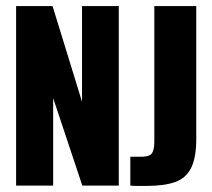

<svg xmlns="http://www.w3.org/2000/svg" viewBox="-20 -611 698 632"><path d="M33 0V-591H153L250 -276V-591H371V0H251L155 -288V0ZM461 1Q452 1 435 1Q418 1 409 0V-95H439Q469 -94 478.5 -104.5Q488 -115 488 -145V-591H626V-153Q626 -93 609.5 -59Q593 -25 557 -12Q521 1 461 1Z"/></svg>

Font: Alumni Sans Thin ExtraBold
Style: Regular
Weight: 800
Version: Version 1.018